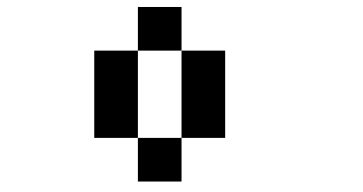

<svg xmlns="http://www.w3.org/2000/svg" viewBox="-20 -770 1040 550"><path d="M395 -250V-247.5ZM395 -247.5V-240ZM375 -750H500V-625H375ZM500 -625H625V-375H500ZM500 -375V-250H375V-375ZM375 -375H250V-625H375Z"/></svg>

Font: Dogica
Style: Regular
Weight: 400
Monospace: yes
Designer: Roberto Mocci
Version: Version 001.012